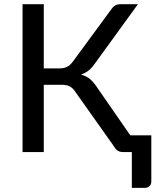

<svg xmlns="http://www.w3.org/2000/svg" viewBox="-20 -738 758 932"><path d="M192.5 -406H266Q277 -406 286.2 -407.5Q295.5 -409 303.8 -412.8Q312 -416.5 319.5 -423.2Q327 -430 334.5 -440L517 -688.5Q525 -701.5 536.2 -709.5Q547.5 -717.5 562.5 -717.5H649.5L436.5 -424Q412.5 -389 373 -376Q400 -369 418.5 -352.8Q437 -336.5 454.5 -309L612.5 -81H714.5V143.5Q714.5 157 705.2 165.5Q696 174 681.5 174H620V0H576Q560 0 549.5 -8Q539 -16 530 -32L346.5 -291Q333.5 -311 318.5 -318.8Q303.5 -326.5 277.5 -326.5H192.5V0H89.5V-717.5H192.5Z"/></svg>

Font: Lato Medium
Style: Regular
Weight: 500
Designer: Lukasz Dziedzic
Foundry: tyPoland Lukasz Dziedzic
Version: Version 2.006; 2014-01-15